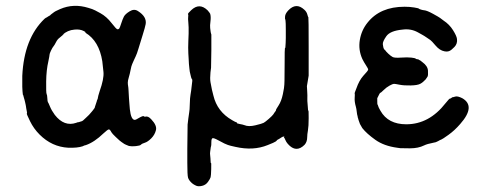

<svg xmlns="http://www.w3.org/2000/svg" viewBox="-20 -465 1681 655"><path d="M153 -415 165 -424Q165 -425 185 -434Q231 -454 282 -438Q288 -436 294.5 -434Q301 -432 322.5 -420Q344 -408 360.5 -386.5Q377 -365 381 -365Q385 -365 387 -368Q389 -371 393.5 -385Q398 -399 402.5 -408Q407 -417 422.5 -426.5Q438 -436 451 -427Q481 -408 477 -383Q475 -372 466.5 -345Q458 -318 452.5 -299.5Q447 -281 443 -273Q439 -265 436.5 -259Q434 -253 431 -246.5Q428 -240 425.5 -226.5Q423 -213 419.5 -201.5Q416 -190 416 -183.5Q416 -177 417 -172Q418 -167 418.5 -156.5Q419 -146 420 -130Q421 -114 421.5 -110Q422 -106 423 -92Q427 -56 440 -56Q443 -56 451 -61Q468 -71 470.5 -68.5Q473 -66 476 -67Q485 -70 496 -58Q516 -37 512 -21Q508 -5 496 7Q484 19 474 22Q464 25 461 28.5Q458 32 443.5 33.5Q429 35 420 33Q407 28 404 26Q401 24 394.5 19.5Q388 15 381.5 8.5Q375 2 374.5 2Q374 2 370 -2.5Q366 -7 365 -7.5Q364 -8 360 -14Q355 -24 351 -23.5Q347 -23 333 -10Q302 20 273 30Q267 31 262 34Q244 40 213 39Q157 36 115 -6Q95 -26 82.5 -51.5Q70 -77 71.5 -78Q73 -79 71.5 -85Q70 -91 69.5 -95.5Q69 -100 68.5 -102.5Q68 -105 67.5 -108Q67 -111 65.5 -117Q64 -123 63.5 -125Q63 -127 62 -130L59 -141L58 -142Q55 -164 56 -206Q62 -334 132 -401Q137 -405 138 -405Q139 -405 143 -408Q147 -411 147 -410.5Q147 -410 150 -412Q153 -414 153 -415ZM304 -101 310 -119Q310 -121 312 -125Q314 -129 314 -132Q314 -135 320 -154Q335 -196 333 -219Q331 -242 329 -256Q318 -325 272 -353Q271 -354 271.5 -355Q272 -356 266 -359Q253 -366 234 -364Q210 -362 193 -346Q201 -351 196 -347L183 -336Q176 -331 171 -321Q166 -311 162.5 -307Q159 -303 154 -292.5Q149 -282 149 -278.5Q149 -275 145 -256Q138 -226 137.5 -187Q137 -148 139 -144.5Q141 -141 141.5 -129.5Q142 -118 143.5 -116.5Q145 -115 150.5 -101.5Q156 -88 167 -73Q199 -32 240 -46Q244 -48 246.5 -48Q249 -48 252.5 -49.5Q256 -51 259 -51.5Q262 -52 272.5 -62.5Q283 -73 283.5 -73Q284 -73 287 -77Q290 -81 293.5 -84.5Q297 -88 298 -90Q299 -92 300 -93Q301 -94 302 -95.5Q303 -97 303.5 -98.5Q304 -100 304 -101Z M634 -196 632 -201Q632 -203 629.5 -211.5Q627 -220 626 -232Q625 -244 624.5 -247Q624 -250 623.5 -266Q623 -282 622.5 -282.5Q622 -283 622 -302.5Q622 -322 622.5 -324.5Q623 -327 623.5 -350.5Q624 -374 622.5 -388Q621 -402 622 -408Q623 -414 621.5 -416.5Q620 -419 632 -430Q660 -457 688 -430Q695 -422 697 -418Q700 -408 698 -392.5Q696 -377 697 -369.5Q698 -362 698.5 -357.5Q699 -353 701 -347V-295L700 -234L698 -218Q696 -197 698 -185L703 -159Q706 -149 708 -139Q721 -84 772 -55Q782 -49 788 -47L789 -46Q786 -44 797.5 -42Q809 -40 814 -38Q828 -32 851 -37.5Q874 -43 879.5 -46Q885 -49 897 -59.5Q909 -70 912.5 -75Q916 -80 916 -80.5Q916 -81 919 -84.5Q922 -88 921.5 -89.5Q921 -91 930.5 -105.5Q940 -120 945 -144Q950 -168 950 -176.5Q950 -185 950.5 -189.5Q951 -194 951 -247Q951 -300 952 -300.5Q953 -301 953.5 -303Q954 -305 954.5 -318.5Q955 -332 955 -335.5Q955 -339 955 -363.5Q955 -388 954 -394.5Q953 -401 952.5 -400.5Q952 -400 952.5 -409Q953 -418 963 -429Q990 -458 1018 -432Q1026 -425 1028.5 -415.5Q1031 -406 1032 -406Q1033 -406 1033 -304V-207L1027 -171L1028 -154Q1029 -137 1028.5 -131.5Q1028 -126 1028.5 -120.5Q1029 -115 1030 -101.5Q1031 -88 1031 -88H1032Q1033 -90 1033 -62Q1033 -34 1030.5 -20Q1028 -6 1028 3Q1028 19 1019 29Q990 58 962 26Q956 19 953.5 12.5Q951 6 949.5 5Q948 4 949 3Q952 2 949 1Q946 0 941.5 3Q937 6 932 9Q924 13 924 14V15Q924 15 920 18Q916 21 893 30Q844 50 783 36Q764 32 757.5 29.5Q751 27 745.5 24.5Q740 22 724.5 13.5Q709 5 705 6.5Q701 8 701 20Q701 32 700 34Q699 36 698.5 41.5Q698 47 697 52.5Q696 58 697 65Q698 72 698 75.5Q698 79 698.5 85Q699 91 699 91H700Q701 90 700.5 112Q700 134 698.5 139.5Q697 145 689.5 155.5Q682 166 669.5 169Q657 172 649 168.5Q641 165 635 160Q624 150 621.5 141Q619 132 619 90.5Q619 49 619 43L620 -40Q621 -47 622.5 -61Q624 -75 625.5 -82Q627 -89 627.5 -110.5Q628 -132 630 -142.5Q632 -153 632 -155L636 -189Q636 -195 635 -195Q634 -195 634 -196Z M1234 -388Q1277 -442 1360 -442Q1378 -442 1393 -439.5Q1408 -437 1409 -435.5Q1410 -434 1417 -432Q1424 -430 1427 -430Q1437 -429 1457 -418Q1477 -407 1481 -404Q1485 -401 1493 -395Q1513 -382 1525.5 -362Q1538 -342 1539 -332Q1541 -316 1530.5 -305Q1520 -294 1513 -291Q1506 -288 1496 -290Q1480 -293 1466 -309.5Q1452 -326 1448 -328.5Q1444 -331 1435.5 -337Q1427 -343 1418.5 -347.5Q1410 -352 1405 -355Q1381 -368 1353 -364Q1311 -360 1298 -341.5Q1285 -323 1286 -314Q1287 -302 1291 -296L1293 -295Q1296 -290 1304.5 -282Q1313 -274 1319.5 -270.5Q1326 -267 1348 -268.5Q1370 -270 1383 -268.5Q1396 -267 1398 -265Q1400 -263 1403.5 -263Q1407 -263 1407 -262.5Q1407 -262 1410 -260.5Q1413 -259 1414 -258.5Q1415 -258 1421 -253Q1439 -240 1440 -224Q1441 -208 1438.5 -203.5Q1436 -199 1432 -194Q1423 -184 1413.5 -179Q1404 -174 1381 -173.5Q1358 -173 1343 -176Q1328 -179 1324 -179Q1320 -179 1309 -173Q1298 -167 1288.5 -157.5Q1279 -148 1277.5 -148.5Q1276 -149 1267 -130V-121Q1267 -108 1268 -108Q1269 -108 1270 -103.5Q1271 -99 1278 -87Q1304 -41 1366 -41Q1444 -41 1500 -113Q1513 -129 1514.5 -128.5Q1516 -128 1520 -131Q1524 -134 1524.5 -133.5Q1525 -133 1533 -135.5Q1541 -138 1557 -130Q1604 -103 1550 -42Q1531 -20 1510 -5Q1489 10 1485.5 11Q1482 12 1474.5 16.5Q1467 21 1458 22Q1437 26 1427 31Q1407 41 1378.5 41Q1350 41 1345.5 40.5Q1341 40 1335 39Q1290 33 1260.5 12Q1231 -9 1216 -28L1208 -42L1203 -56Q1203 -57 1202 -60Q1201 -63 1200.5 -64.5Q1200 -66 1200 -68Q1198 -74 1197 -84Q1196 -94 1194 -101Q1189 -118 1190 -131.5Q1191 -145 1190 -146Q1189 -147 1196 -164Q1205 -190 1219 -206Q1236 -224 1236 -227.5Q1236 -231 1229 -241.5Q1222 -252 1216 -264Q1202 -295 1207.5 -328.5Q1213 -362 1234 -388Z"/></svg>

Font: TT2020 Style E
Style: Regular
Weight: 400
Version: Version 00.2